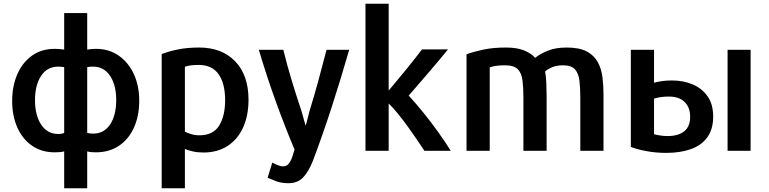

<svg xmlns="http://www.w3.org/2000/svg" viewBox="-20 -800 4107 1026"><path d="M45 -260Q45 -181 72.5 -119Q100 -57 151 -21.5Q202 14 273 14Q286 14 298.5 13Q311 12 323 9V206H446V9Q457 12 468.5 13Q480 14 492 14Q563 14 615 -20.5Q667 -55 695.5 -117.5Q724 -180 724 -262Q724 -342 695 -404.5Q666 -467 614 -503Q562 -539 492 -539Q469 -539 446 -535V-730H323V-535Q308 -537 296 -538Q284 -539 273 -539Q201 -539 150 -502Q99 -465 72 -402Q45 -339 45 -260ZM167 -265Q167 -345 199.5 -394.5Q232 -444 292 -444Q307 -444 323 -441V-90Q311 -84 292 -84Q233 -84 200 -134Q167 -184 167 -265ZM446 -90V-441Q454 -443 461 -443.5Q468 -444 477 -444Q535 -444 568 -395Q601 -346 601 -266Q601 -184 568.5 -135Q536 -86 478 -86Q459 -86 446 -90Z M1308 -267Q1308 -398 1237 -472Q1166 -546 1044 -546Q980 -546 929.5 -535.5Q879 -525 844 -511V206H968V-4Q984 3 1010 9Q1036 15 1067 15Q1142 15 1196 -20Q1250 -55 1279 -118.5Q1308 -182 1308 -267ZM1183 -265Q1183 -179 1150.5 -128Q1118 -77 1046 -77Q1021 -77 1001 -83.5Q981 -90 968 -96V-443Q980 -448 998 -450.5Q1016 -453 1042 -453Q1113 -453 1148 -403.5Q1183 -354 1183 -265Z M1846 -534H1725Q1703 -449 1681.5 -370Q1660 -291 1635 -210Q1628 -186 1622 -160Q1616 -134 1613 -129Q1609 -141 1603.5 -162.5Q1598 -184 1590 -210Q1562 -293 1537.5 -374.5Q1513 -456 1494 -534H1363Q1405 -393 1453.5 -258.5Q1502 -124 1554 -1Q1549 17 1542 38Q1535 59 1523.5 74Q1512 89 1493 89Q1481 89 1468 84Q1455 79 1435 69L1410 150Q1428 158 1456 168.5Q1484 179 1520 179Q1570 179 1599 149Q1628 119 1651 62Q1704 -78 1752 -226Q1800 -374 1846 -534Z M2389 6Q2359 -42 2321 -95Q2283 -148 2242.5 -198Q2202 -248 2164 -289Q2214 -347 2270.5 -412.5Q2327 -478 2374 -536H2235Q2198 -487 2149.5 -427.5Q2101 -368 2057 -316V-780H1933V6H2057V-247Q2080 -225 2106 -193Q2132 -161 2158 -125Q2184 -89 2207.5 -54.5Q2231 -20 2248 6Z M3205 6V-295Q3205 -342 3199.5 -387Q3194 -432 3174.5 -468Q3155 -504 3115.5 -525Q3076 -546 3008 -546Q2948 -546 2906 -528.5Q2864 -511 2840 -491Q2817 -516 2779.5 -531Q2742 -546 2683 -546Q2615 -546 2563.5 -535Q2512 -524 2473 -510V6H2597V-440Q2610 -445 2630 -448Q2650 -451 2678 -451Q2726 -451 2746.5 -430.5Q2767 -410 2772 -371Q2777 -332 2777 -277V6H2901V-286Q2901 -317 2899.5 -353.5Q2898 -390 2893 -418Q2907 -431 2931 -441Q2955 -451 2988 -451Q3034 -451 3053 -429Q3072 -407 3076.5 -367.5Q3081 -328 3081 -277V6Z M3351 -534V-15Q3383 -2 3434 7.5Q3485 17 3540 17Q3615 17 3671.5 -3Q3728 -23 3759.5 -66Q3791 -109 3791 -177Q3791 -243 3761 -285.5Q3731 -328 3681.5 -349Q3632 -370 3571 -370Q3540 -370 3516.5 -366.5Q3493 -363 3475 -358V-534ZM3668 -176Q3668 -124 3636.5 -98.5Q3605 -73 3547 -73Q3528 -73 3508 -76Q3488 -79 3475 -83V-273Q3510 -284 3554 -284Q3609 -284 3638.5 -255Q3668 -226 3668 -176ZM3991 6V-534H3868V6Z"/></svg>

Font: Repo DemiBold
Style: Regular
Weight: 600
Designer: Stefan Peev
Foundry: Context Ltd
Version: Version 1.502